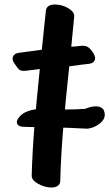

<svg xmlns="http://www.w3.org/2000/svg" viewBox="-20 -835 486 854"><path d="M395 -599Q403 -586 403 -577Q403 -555 375 -551L340 -547Q291 -540 288 -540Q271 -380 261 -262Q251 -144 248 -29Q247 -15 236.5 -8Q226 -1 209 -1Q179 -1 149.5 -17.5Q120 -34 121 -55Q124 -161 133 -271.5Q142 -382 157 -528L94 -520Q80 -519 72.5 -521.5Q65 -524 58 -533Q51 -542 44 -553Q36 -564 36 -575Q36 -584 43 -591Q50 -598 64 -600Q86 -603 115 -607L166 -614L184 -787Q187 -815 225 -815Q255 -815 283.5 -798.5Q312 -782 310 -761L297 -627Q325 -629 338 -631Q359 -633 370.5 -626Q382 -619 395 -599ZM55 -292Q55 -302 66 -315Q81 -333 107 -341.5Q133 -350 159 -350Q235 -348 277 -348Q319 -348 359 -351Q384 -362 406 -362Q420 -362 430 -356.5Q440 -351 443 -341L445 -333Q446 -330 446 -324Q446 -307 431 -292Q416 -277 395 -269Q374 -261 358 -263Q299 -267 182 -269Q148 -269 82 -271Q69 -272 62 -277.5Q55 -283 55 -292Z"/></svg>

Font: Sedgwick Ave Display
Style: Regular
Weight: 400
Designer: Kevin Burke, Pedro Vergani
Foundry: Google, Inc.
Version: Version 1.000